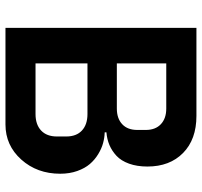

<svg xmlns="http://www.w3.org/2000/svg" viewBox="-38 -700 738 702"><g transform="rotate(90 331.0 -349.0)"><path d="M82 0V-698.2H403.8Q489.7 -698.2 539.3 -649.4Q588.9 -600.6 588.9 -519Q588.9 -481 578.4 -451.9Q567.9 -422.9 549.8 -406Q531.7 -389.2 510.3 -380.1Q488.8 -371.1 463.9 -369.1V-362.8Q483.4 -362.3 503.2 -356.9Q522.9 -351.6 543.5 -339.1Q564 -326.7 579.6 -308.6Q595.2 -290.5 605.2 -262.5Q615.2 -234.4 615.2 -200.2Q615.2 -115.7 563.5 -57.9Q511.7 0 435.1 0ZM211.9 -407.2H377Q413.1 -407.2 434.1 -426.8Q455.1 -446.3 455.1 -481.9V-513.2Q455.1 -548.3 434.1 -568.1Q413.1 -587.9 377 -587.9H211.9ZM211.9 -109.9H397Q435.5 -109.9 457.3 -130.4Q479 -150.9 479 -188V-222.2Q479 -259.3 457.3 -279.5Q435.5 -299.8 397 -299.8H211.9Z"/></g></svg>

Font: Anuphan SemiBold
Style: Bold
Weight: 600
Designer: Mike Abbink, Paul van der Laan, Pieter van Rosmalen, Mint Tantisuwanna
Foundry: Bold Monday; Cadson Demak
Version: Version 3.002;hotconv 1.0.109;makeotfexe 2.5.65596